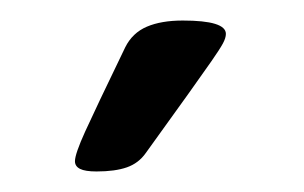

<svg xmlns="http://www.w3.org/2000/svg" viewBox="-20 -752 296 187"><path d="M74 -585Q63 -585 58 -587.5Q53 -590 53 -595Q53 -602 63 -624Q73 -646 102 -706Q109 -720 123 -726Q137 -732 158 -732Q200 -732 200 -719Q200 -715 197 -709.5Q194 -704 186 -692.5Q178 -681 163 -660Q148 -639 122 -603Q115 -593 103.5 -589Q92 -585 74 -585Z"/></svg>

Font: Asap Condensed VF Beta
Style: Regular
Weight: 400
Designer: Pablo Cosgaya
Foundry: Omnibus-Type
Version: Version 1.008